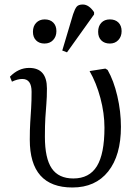

<svg xmlns="http://www.w3.org/2000/svg" viewBox="-20 -817 603 851"><path d="M301 14Q112 14 112 -198Q112 -242 114 -274Q116 -306 118 -337.5Q120 -369 120 -410Q120 -467 79 -467Q58 -467 33 -455L24 -477Q62 -516 109 -516Q188 -516 188 -425Q188 -385 185.5 -356Q183 -327 181 -294.5Q179 -262 179 -211Q179 -115 209.5 -70.5Q240 -26 305 -26Q376 -26 409.5 -80.5Q443 -135 443 -251Q443 -315 425 -382.5Q407 -450 377 -502L447 -513L457 -507Q484 -460 500 -391.5Q516 -323 516 -255Q516 -128 459.5 -57Q403 14 301 14ZM277 -585 256 -593 304 -754Q312 -778 320 -787.5Q328 -797 347 -797Q374 -797 397 -763V-753ZM177 -624Q154 -624 140 -638Q126 -652 126 -676Q126 -701 140.5 -716Q155 -731 178 -731Q202 -731 216 -717Q230 -703 230 -679Q230 -655 215.5 -639.5Q201 -624 177 -624ZM467 -624Q443 -624 429 -638Q415 -652 415 -676Q415 -701 429 -716Q443 -731 467 -731Q491 -731 505 -717Q519 -703 519 -679Q519 -655 504.5 -639.5Q490 -624 467 -624Z"/></svg>

Font: Literata 36pt Light
Style: Regular
Weight: 300
Designer: Latin by Veronika Burian and Jose Scaglione. Greek by Irene Vlachou. Cyrillic by Vera Evstafieva.
Foundry: TypeTogether
Version: Version 3.002